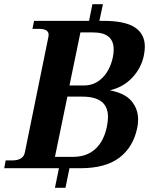

<svg xmlns="http://www.w3.org/2000/svg" viewBox="-45 -799 708 912"><path d="M477 -370Q549 -356 580 -318.5Q611 -281 611 -231Q611 -209 607 -192Q588 -100 522 -50Q456 0 338 0H285L266 93H216L235 0H-25L-18 -37H12Q66 -37 73 -75L185 -624Q186 -628 186 -634Q186 -662 139 -662H109L117 -700H378L394 -779H444L427 -700H446Q548 -700 595.5 -669Q643 -638 643 -577Q643 -559 638 -534Q626 -476 583.5 -430.5Q541 -385 477 -370ZM495 -564Q495 -645 397 -645H337L285 -393H354Q405 -393 441.5 -429.5Q478 -466 491 -527Q495 -546 495 -564ZM468 -243Q468 -292 437.5 -316Q407 -340 345 -340H275L216 -54H302Q367 -54 408 -91.5Q449 -129 463 -199Q468 -226 468 -243Z"/></svg>

Font: Taviraj SemiBold
Style: Italic
Weight: 600
Italic angle: -12°
Designer: Katatrad Team
Foundry: CadsonDemak
Version: Version 1.001